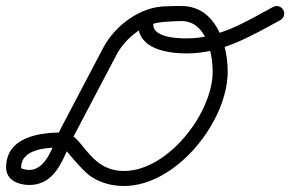

<svg xmlns="http://www.w3.org/2000/svg" viewBox="-20 -594 966 639"><path d="M534 -573C534 -573 534 -573 534 -573C446.7 -573 362.1 -508.4 323 -434C276.3 -345.1 229.5 -256.2 182.8 -167.2C158.4 -120.8 139.4 -28.4 76.6 -28.4C72.9 -28.4 50.3 -30.4 50.3 -35.9C50.3 -101.7 142.8 -103.2 189.5 -103.2C195 -103.2 248.5 -28.2 285.9 -4.4C318.1 16.1 355.1 25 393 25C566 25 737.8 -189 737.8 -355.7C737.8 -449 697.3 -573.9 584.5 -573.9C540.8 -573.9 439.8 -577.4 439.8 -513C439.8 -430.2 538.3 -416.2 601.6 -416.2C718.5 -416.2 814 -473.1 912.8 -527C925 -533.6 929.4 -548.7 922.8 -560.9C916.2 -573 901 -577.5 888.9 -570.9C798.1 -521.4 709 -466.2 601.6 -466.2C571.5 -466.2 489.8 -468.5 489.8 -513C489.8 -521.1 569.6 -523.9 584.5 -523.9C665.2 -523.9 687.8 -418.7 687.8 -355.7C687.8 -216.9 538.1 -25 393 -25C270.5 -25 256.3 -153.2 189.5 -153.2C110.4 -153.2 0.3 -138.1 0.3 -35.9C0.3 5.4 41.6 21.6 76.6 21.6C172 21.6 191.7 -76.8 227 -144C273.8 -232.9 320.5 -321.8 367.2 -410.7C397.7 -468.6 465.4 -523 534 -523C547.8 -523 559 -534.2 559 -548C559 -561.8 547.8 -573 534 -573Z"/></svg>

Font: FRB American Cursive Guidelines Semibold
Style: Italic
Weight: 600
Italic angle: -25°
Version: Version 2.0;Modular Font Editor K font №1